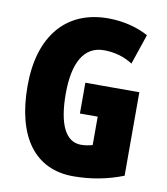

<svg xmlns="http://www.w3.org/2000/svg" viewBox="-82 -793 758 872"><g transform="rotate(10 296.5 -357.0)"><path d="M295 -418V-276H377V-145C360 -140 342 -137 324 -137C253 -137 216 -213 216 -354C216 -498 262 -578 353 -578C402 -578 447 -565 486 -540L533 -679C486 -705 421 -724 347 -724C153 -724 39 -588 39 -359C39 -123 138 10 314 10C394 10 470 -4 544 -33V-418Z"/></g></svg>

Font: Noto Sans Gujarati ExtraCondensed Black
Style: Regular
Weight: 900
Width: 2
Designer: Jelle Bosma - Monotype Design Team, Universal Thirst
Foundry: Monotype Imaging Inc.
Version: Version 2.106